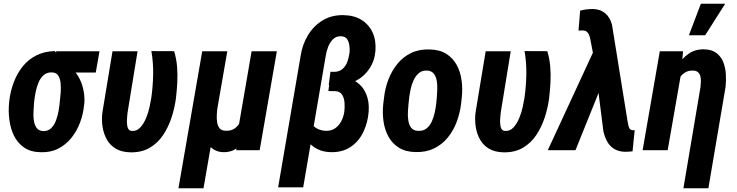

<svg xmlns="http://www.w3.org/2000/svg" viewBox="-20 -802 3936 1025"><path d="M28.8 -255.4 29.8 -265.6Q36.1 -317.4 54 -364Q71.8 -410.6 101.3 -447.5Q130.9 -484.4 173.6 -506.1Q216.3 -527.8 272 -529.3Q286.1 -516.1 294.7 -502Q303.2 -487.8 313 -474.6Q322.8 -461.4 340.8 -451.2Q374 -432.6 395 -398.9Q416 -365.2 424.6 -325.7Q433.1 -286.1 430.2 -250.5L428.7 -239.7Q424.3 -192.9 407.2 -147.5Q390.1 -102.1 361.1 -65.9Q332 -29.8 291.5 -8.8Q251 12.2 197.8 10.7Q143.6 9.8 108.4 -14.6Q73.2 -39.1 54.4 -78.1Q35.6 -117.2 29.8 -163.8Q23.9 -210.4 28.8 -255.4ZM163.1 -266.1 162.1 -255.4Q161.1 -239.7 159.2 -214.8Q157.2 -189.9 159.9 -164.3Q162.6 -138.7 174.1 -121.1Q185.5 -103.5 210.4 -102.1Q237.3 -101.6 253.9 -118.4Q270.5 -135.3 279.8 -161.4Q289.1 -187.5 293.5 -214.4Q297.9 -241.2 299.3 -259.8L300.3 -270Q302.2 -284.7 304 -308.3Q305.7 -332 303.7 -356.2Q301.8 -380.4 291.5 -397.5Q281.2 -414.6 257.8 -415.5Q231 -416.5 213.4 -401.1Q195.8 -385.7 185.8 -361.8Q175.8 -337.9 170.7 -312Q165.5 -286.1 163.1 -266.1ZM511.2 -528.3 491.2 -414.6H260.3L280.3 -528.3Z M580.6 -528.3H714.4L661.1 -201.7Q660.6 -194.3 658.9 -179Q657.2 -163.6 657.7 -146Q658.2 -128.4 663.8 -116.2Q669.4 -104 683.6 -103Q710 -101.1 728.5 -121.1Q747.1 -141.1 759.5 -170.9Q772 -200.7 778.3 -230.7Q784.7 -260.7 787.6 -278.8Q796.4 -340.3 797.6 -404.3Q798.8 -468.3 788.1 -529.3L909.7 -528.8Q921.9 -487.8 925.3 -446.3Q928.7 -404.8 926.5 -362.5Q924.3 -320.3 919.4 -278.8Q913.1 -228 896.2 -176Q879.4 -124 850.8 -81.1Q822.3 -38.1 778.6 -12.7Q734.9 12.7 674.8 11.2Q628.4 9.8 598.1 -8.3Q567.9 -26.4 550.8 -56.4Q533.7 -86.4 527.6 -124.5Q521.5 -162.6 526.9 -203.6Z M1323.2 -528.3H1458L1366.2 0H1241.2L1254.4 -129.4ZM1291 -245.6 1337.4 -247.6Q1334 -211.9 1325 -167.5Q1315.9 -123 1297.6 -81.8Q1279.3 -40.5 1248.5 -14.4Q1217.8 11.7 1170.4 10.3Q1140.6 9.3 1118.2 -5.9Q1095.7 -21 1082 -45.4Q1068.4 -69.8 1065.4 -98.6L1070.8 -225.6H1140.1Q1138.7 -210.4 1137.5 -190.2Q1136.2 -169.9 1138.9 -150.4Q1141.6 -130.9 1151.6 -117.9Q1161.6 -105 1183.6 -104Q1213.4 -102.5 1232.4 -116Q1251.5 -129.4 1263.2 -150.9Q1274.9 -172.4 1281.2 -197.5Q1287.6 -222.7 1291 -245.6ZM1059.6 -528.3H1193.4L1066.4 203.1H932.6Z M1743.2 -392.1 1789.1 -391.6Q1843.3 -390.1 1880.4 -366Q1917.5 -341.8 1934.8 -300.3Q1952.1 -258.8 1948.2 -206.5Q1943.8 -148.4 1920.2 -98.4Q1896.5 -48.3 1852.8 -18.3Q1809.1 11.7 1745.6 10.3Q1703.1 9.3 1671.6 -7.6Q1640.1 -24.4 1619.6 -52.7Q1599.1 -81.1 1589.8 -117.2Q1580.6 -153.3 1583.5 -192.4L1631.3 -198.2Q1629.9 -168.9 1640.9 -147.7Q1651.9 -126.5 1673.3 -115.2Q1694.8 -104 1723.6 -103.5Q1752 -104 1772 -119.1Q1792 -134.3 1803.7 -158.4Q1815.4 -182.6 1818.4 -208Q1820.8 -228 1819.3 -252.4Q1817.9 -276.9 1807.1 -295.2Q1796.4 -313.5 1770.5 -315.4L1732.9 -315.9ZM1814 -721.2Q1870.6 -720.2 1909.9 -695.8Q1949.2 -671.4 1968.8 -629.2Q1988.3 -586.9 1984.4 -532.2Q1980.5 -478.5 1953.1 -436.8Q1925.8 -395 1881.8 -371.6Q1837.9 -348.1 1784.2 -347.7L1734.9 -348.1L1744.1 -418.9L1765.6 -418.5Q1793.5 -419.4 1810.3 -435.3Q1827.1 -451.2 1835.2 -474.6Q1843.3 -498 1846.2 -522.5Q1847.7 -538.6 1845.2 -558.3Q1842.8 -578.1 1833.3 -592.8Q1823.7 -607.4 1802.2 -608.4Q1775.4 -609.9 1758.1 -592.8Q1740.7 -575.7 1731.4 -550.8Q1722.2 -525.9 1719.2 -504.9L1598.6 198.2H1464.8L1585 -504.4Q1593.8 -563.5 1623.8 -613.5Q1653.8 -663.6 1702.4 -693.1Q1751 -722.7 1814 -721.2Z M2025.9 -246.1 2030.3 -281.2Q2035.6 -331.1 2053.5 -377.4Q2071.3 -423.8 2101.3 -460.9Q2131.3 -498 2174.1 -518.8Q2216.8 -539.6 2272.5 -538.1Q2327.1 -537.1 2362.5 -514.6Q2397.9 -492.2 2418 -455.3Q2438 -418.5 2444.1 -373.3Q2450.2 -328.1 2445.3 -281.7L2441.4 -246.6Q2435.1 -196.3 2417.5 -149.9Q2399.9 -103.5 2369.9 -66.9Q2339.8 -30.3 2297.1 -9.5Q2254.4 11.2 2198.7 9.8Q2144.5 8.8 2109.1 -13.7Q2073.7 -36.1 2053.7 -72.8Q2033.7 -109.4 2027.3 -154.5Q2021 -199.7 2025.9 -246.1ZM2164.6 -281.7 2160.6 -245.1Q2159.2 -229.5 2157.7 -206.3Q2156.2 -183.1 2159.7 -159.7Q2163.1 -136.2 2174.8 -120.4Q2186.5 -104.5 2210.9 -103.5Q2238.3 -101.6 2256.6 -116Q2274.9 -130.4 2285.2 -153.3Q2295.4 -176.3 2300.8 -201.4Q2306.2 -226.6 2308.6 -247.1L2312 -282.7Q2313 -297.9 2314.2 -321.5Q2315.4 -345.2 2312 -368.4Q2308.6 -391.6 2296.6 -407.7Q2284.7 -423.8 2260.7 -425.3Q2233.9 -426.8 2216.6 -412.1Q2199.2 -397.5 2188.5 -374.8Q2177.7 -352.1 2172.4 -326.7Q2167 -301.3 2164.6 -281.7Z M2572.8 -528.3H2706.5L2653.3 -201.7Q2652.8 -194.3 2651.1 -179Q2649.4 -163.6 2649.9 -146Q2650.4 -128.4 2656 -116.2Q2661.6 -104 2675.8 -103Q2702.1 -101.1 2720.7 -121.1Q2739.3 -141.1 2751.7 -170.9Q2764.2 -200.7 2770.5 -230.7Q2776.9 -260.7 2779.8 -278.8Q2788.6 -340.3 2789.8 -404.3Q2791 -468.3 2780.3 -529.3L2901.9 -528.8Q2914.1 -487.8 2917.5 -446.3Q2920.9 -404.8 2918.7 -362.5Q2916.5 -320.3 2911.6 -278.8Q2905.3 -228 2888.4 -176Q2871.6 -124 2843 -81.1Q2814.5 -38.1 2770.8 -12.7Q2727.1 12.7 2667 11.2Q2620.6 9.8 2590.3 -8.3Q2560.1 -26.4 2543 -56.4Q2525.9 -86.4 2519.8 -124.5Q2513.7 -162.6 2519 -203.6Z M3186 -332 3052.2 0H2904.3L3155.3 -542.5L3247.6 -540.5ZM3146 -753.9Q3166 -753.4 3182.4 -747.6Q3198.7 -741.7 3211.7 -730.5Q3224.6 -719.2 3233.4 -704.1Q3242.2 -689 3247.1 -670.4L3329.6 -158.7Q3331.5 -149.9 3333.3 -138.4Q3335 -127 3339.8 -117.9Q3344.7 -108.9 3355.5 -106.9Q3358.9 -106.4 3362.3 -106.9Q3365.7 -107.4 3368.2 -106.9L3356.9 5.9Q3345.7 7.3 3335 7.8Q3324.2 8.3 3313.5 8.3Q3281.2 6.8 3258.3 -7.3Q3235.4 -21.5 3221.7 -46.1Q3208 -70.8 3201.2 -101.1L3153.8 -476.6L3130.4 -597.2Q3128.4 -607.4 3124.3 -616.7Q3120.1 -626 3113.3 -632.1Q3106.4 -638.2 3094.7 -639.2Q3088.4 -639.6 3081.5 -639.2Q3074.7 -638.7 3068.4 -638.7L3077.1 -745.1Q3094.2 -750 3111.6 -752Q3128.9 -753.9 3146 -753.9Z M3615.7 -408.2 3544.4 0H3410.6L3502.4 -528.3H3626.5ZM3567.9 -282.2 3542 -281.2Q3546.9 -320.3 3560.3 -365.7Q3573.7 -411.1 3597.4 -450.9Q3621.1 -490.7 3656.5 -515.4Q3691.9 -540 3741.2 -538.6Q3781.2 -537.6 3805.7 -518.3Q3830.1 -499 3841.6 -469.5Q3853 -439.9 3855 -405.3Q3856.9 -370.6 3853.5 -338.4L3761.7 203.1H3628.4L3719.7 -337.9Q3721.2 -351.1 3721.7 -366.2Q3722.2 -381.3 3719 -394.5Q3715.8 -407.7 3706.5 -416.3Q3697.3 -424.8 3680.2 -425.3Q3652.8 -426.3 3633.3 -412.4Q3613.8 -398.4 3600.6 -376.2Q3587.4 -354 3579.6 -329.1Q3571.8 -304.2 3567.9 -282.2ZM3657.7 -613.8 3721.7 -782.2H3851.6L3744.6 -613.8Z"/></svg>

Font: Roboto Condensed
Style: Bold Italic
Weight: 700
Italic angle: -12°
Designer: Christian Robertson
Foundry: Google
Version: Version 3.0